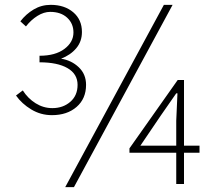

<svg xmlns="http://www.w3.org/2000/svg" viewBox="-20 -759 897 792"><path d="M46 -365 74 -386Q95 -353 127 -333Q159 -313 196 -313Q240 -313 270 -339Q300 -365 300 -409Q300 -454 258.5 -478Q217 -502 143 -502V-529Q208 -529 245.5 -557Q283 -585 283 -625Q283 -662 257 -686Q231 -710 187 -710Q161 -710 134.5 -693.5Q108 -677 87 -650L64 -671Q87 -701 119 -720Q151 -739 189 -739Q246 -739 282 -708.5Q318 -678 318 -627Q318 -588 294.5 -560Q271 -532 232 -517Q275 -510 305 -481.5Q335 -453 335 -409Q335 -352 296 -318Q257 -284 194 -284Q148 -284 109 -307.5Q70 -331 46 -365ZM656 -739H692L285 13H249ZM707 -261 712 -374H707L643 -282L559 -158H803V-129H514V-147L713 -429H739V0H707Z"/></svg>

Font: Merged Yaku Han JP Thin
Style: Regular
Weight: 250
Designer: Ryoko NISHIZUKA 西塚涼子 (kana, bopomofo & ideographs); Paul D. Hunt (Latin, Greek & Cyrillic); Sandoll Communications 산돌커뮤니
Foundry: Adobe
Version: Version 2.004